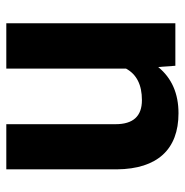

<svg xmlns="http://www.w3.org/2000/svg" viewBox="-9 -559 578 600"><g transform="rotate(-90 280.0 -259.0)"><path d="M374.5 0H507.3V-528.3H365.7V-154.3C347.7 -121.1 314.9 -104.5 267.1 -104.5C216.8 -104.5 191.9 -131.8 191.9 -187V-528.3H50.8V-182.1C52.2 -56.6 112.8 9.8 226.1 9.8C287.6 9.8 335.9 -11.2 370.6 -53.7Z"/></g></svg>

Font: Roboto
Style: Bold
Weight: 700
Designer: Google
Version: Version 2.137; 2017